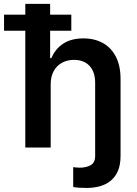

<svg xmlns="http://www.w3.org/2000/svg" viewBox="-62 -747 696 972"><path d="M419.7 0H548.3V41.9Q548.3 87 535 118.1Q521.7 149.1 498 168.3Q474.4 187.5 443.2 196Q411.9 204.5 376.1 204.5Q354.4 204.5 337.9 203.3Q321.4 202.1 308.6 199.6V99.1Q316.4 100.1 324.9 101Q333.5 101.9 342.3 101.9Q373.2 101.9 396.5 89.5Q419.7 77.1 419.7 41.9ZM194.6 -319.6V0H66.1V-727.3H191.8V-452.8H198.2Q217.3 -498.9 257.6 -525.7Q297.9 -552.6 360.4 -552.6Q417.3 -552.6 459.5 -528.8Q501.8 -505 525 -459.2Q548.3 -413.4 548.3 -347.3V0H419.7V-327.4Q419.7 -382.5 391.5 -413.2Q363.3 -443.9 312.5 -443.9Q278.4 -443.9 251.6 -429.2Q224.8 -414.4 209.7 -386.7Q194.6 -359 194.6 -319.6ZM-41.5 -591.3V-672.6H299V-591.3Z"/></svg>

Font: InterMG SemiBold
Style: Regular
Weight: 600
Designer: Rasmus Andersson
Foundry: rsms
Version: Version 3.019;December 26, 2023;FontCreator 15.0.0.2955 64-b